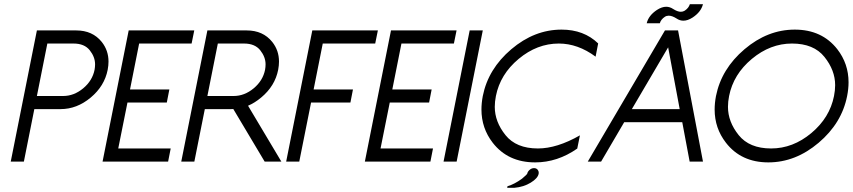

<svg xmlns="http://www.w3.org/2000/svg" viewBox="-20 -770 4064 915"><path d="M205.6 -562.5 155.8 -312.5H280.8Q332.5 -312.5 376.5 -349.1Q420.4 -385.7 430.7 -437.5Q433.1 -450.7 433.1 -463.4Q433.1 -498.5 407.7 -530.5Q382.3 -562.5 330.6 -562.5ZM143.6 -250 93.8 0H31.2L155.8 -625H343.3Q420.9 -625 464.8 -570.3Q497.1 -529.8 497.1 -476.6Q497.1 -458 493.2 -437.5Q478 -359.9 412.1 -304.9Q346.2 -250 268.6 -250Z M905.8 -625 893.1 -562.5H643.1L599.6 -343.8H787.1L774.9 -281.2H587.4L543.5 -62.5H793.5L781.2 0H468.8L593.3 -625Z M1155.8 -625Q1233.4 -625 1277.3 -570.3Q1309.6 -529.8 1309.6 -476.6Q1309.6 -458 1305.7 -437.5Q1290.5 -359.9 1224.6 -305.2Q1194.3 -279.8 1162.1 -266.1L1320.8 0H1241.2L1091.8 -250.5L1081.1 -250H956.1L906.2 0H843.8L968.3 -625ZM1143.1 -562.5H1018.1L968.3 -312.5H1093.3Q1145 -312.5 1189 -349.1Q1232.9 -385.7 1243.2 -437.5Q1245.6 -450.7 1245.6 -463.4Q1245.6 -498.5 1220.2 -530.5Q1194.8 -562.5 1143.1 -562.5Z M1780.8 -625 1768.1 -562.5H1518.1L1474.6 -343.8H1662.1L1649.9 -281.2H1462.4L1406.2 0H1343.8L1468.3 -625Z M2155.8 -625 2143.1 -562.5H1893.1L1849.6 -343.8H2037.1L2024.9 -281.2H1837.4L1793.5 -62.5H2043.5L2031.2 0H1718.8L1843.3 -625Z M2156.2 0H2093.8L2218.3 -625H2280.8Z M2543.5 -62.5Q2634.3 -62.5 2743.7 -125L2731 -62Q2636.7 3.9 2530.3 3.9Q2400.9 3.9 2328.1 -89.8Q2274.4 -159.2 2274.4 -248Q2274.4 -278.8 2280.8 -312.5Q2306.6 -441.9 2416.7 -535.4Q2526.9 -628.9 2656.2 -628.9Q2762.7 -628.9 2830.6 -563L2818.4 -500Q2733.9 -562.5 2643.1 -562.5Q2539.6 -562.5 2451.7 -489.3Q2363.8 -416 2343.3 -312.5Q2337.9 -285.6 2337.9 -260.7Q2337.9 -189.9 2388.9 -126.2Q2439.9 -62.5 2543.5 -62.5ZM2492.2 58.6Q2494.6 47.4 2504.2 39.3Q2513.7 31.2 2524.9 31.2Q2536.1 31.2 2542.5 39.1Q2547.4 45.4 2547.4 52.7Q2547.4 55.7 2546.9 58.6Q2542.5 80.1 2509 100.6Q2475.6 121.1 2431.2 125H2397L2398.4 117.7Q2431.6 107.9 2467.8 81.5Q2491.7 61 2492.2 58.6Z M3231.4 -187.5H2954.6L2844.7 0H2781.2L3148.9 -625H3211.4L3330.1 0H3266.6ZM2991.2 -250H3219.2L3164.1 -544.4ZM3124.5 -659.2H3062Q3070.8 -696.3 3110.8 -722.7Q3134.3 -737.8 3154.8 -737.8Q3171.9 -737.8 3187.5 -727.5Q3208.5 -713.9 3224.6 -713.9Q3234.9 -713.9 3243.2 -719.2Q3262.2 -731.9 3267.6 -750H3330.1Q3320.8 -712.9 3280.8 -686.5Q3257.3 -671.4 3236.8 -671.4Q3219.7 -671.4 3204.6 -681.6Q3183.1 -695.3 3167 -695.3Q3156.7 -695.3 3148.4 -689.9Q3129.4 -677.2 3124.5 -659.2Z M3641.6 3.9Q3512.2 3.9 3439.5 -89.8Q3385.7 -159.2 3385.7 -248Q3385.7 -278.8 3392.1 -312.5Q3418 -441.9 3528.1 -535.4Q3638.2 -628.9 3767.6 -628.9Q3897 -628.9 3970.2 -535.6Q4023.9 -466.3 4023.9 -377.9Q4023.9 -346.7 4017.1 -312.5Q3991.7 -183.1 3881.3 -89.6Q3771 3.9 3641.6 3.9ZM3654.8 -62.5Q3758.8 -62.5 3846.4 -135.7Q3934.1 -209 3954.6 -312.5Q3960 -339.4 3960 -364.3Q3960 -435.1 3908.9 -498.8Q3857.9 -562.5 3754.4 -562.5Q3650.9 -562.5 3563 -489.3Q3475.1 -416 3454.6 -312.5Q3449.2 -285.6 3449.2 -260.7Q3449.2 -189.9 3500.2 -126.2Q3551.3 -62.5 3654.8 -62.5Z"/></svg>

Font: Juliett
Style: Italic
Weight: 400
Italic angle: -11.25°
Designer: GGBotNet
Foundry: GGBotNet
Version: 0.60